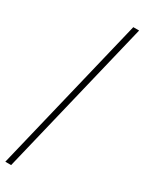

<svg xmlns="http://www.w3.org/2000/svg" viewBox="-242 -838 742 987"><g transform="rotate(30 129.0 -344.0)"><path d="M0 120 224 -808H258.5L34.5 120Z"/></g></svg>

Font: Encode Sans Th
Style: Regular
Weight: 100
Designer: Multiple Designers
Foundry: Impallari Type
Version: Version 3.002; ttfautohint (v1.8.3) -l 8 -r 50 -G 200 -x 14 